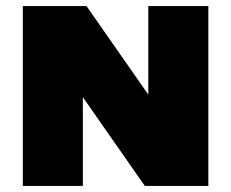

<svg xmlns="http://www.w3.org/2000/svg" viewBox="-20 -615 764 635"><path d="M55.5 0V-595H266L498.5 -262H470.5V-595H669V0H459L226.5 -333H254V0Z"/></svg>

Font: Encode Sans SC Black
Style: Regular
Weight: 900
Version: Version 3.002